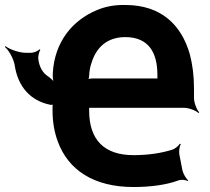

<svg xmlns="http://www.w3.org/2000/svg" viewBox="-68 -740 844 771"><path d="M468 -117C350 -117 290 -179 290 -296V-302C290 -304 290 -310 289 -311L286 -308C287 -307 293 -307 296 -307H672C690 -307 719 -296 729 -286L732 -289C722 -299 711 -328 711 -346V-385C711 -436 705 -482 694 -523C661 -638 581 -720 435 -720C394 -721 355 -714 320 -699C225 -659 151 -574 144 -446C143 -433 145 -413 149 -404L153 -406C148 -414 135 -427 124 -434C103 -448 90 -471 86 -502C84 -513 89 -533 94 -540L91 -542C86 -536 68 -528 57 -528H36C9 -528 -31 -542 -46 -555L-48 -551C-33 -539 -13 -504 -9 -478C4 -392 54 -335 135 -319C139 -319 146 -319 148 -321L145 -324C143 -321 143 -311 143 -307V-296C143 -251 150 -210 164 -172C206 -57 309 11 468 11C534 11 598 3 647 -15C658 -20 678 -18 685 -13L688 -16C680 -21 668 -42 665 -54L652 -121C650 -133 653 -153 658 -161L654 -163C650 -155 636 -143 624 -139C580 -125 527 -117 468 -117ZM564 -440V-432C564 -429 564 -422 566 -420L569 -423C567 -425 560 -425 557 -425H301C296 -425 285 -423 282 -420L285 -418C288 -421 290 -431 290 -437C291 -455 294 -473 300 -489C318 -547 360 -591 435 -591C527 -591 564 -531 564 -440Z"/></svg>

Font: Asimov
Style: Edge
Weight: 500
Designer: Google
Version: Version 2.000980: 2014